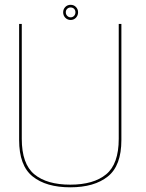

<svg xmlns="http://www.w3.org/2000/svg" viewBox="-20 -774 605 798"><path d="M272 4.5Q372 4.5 428.2 -40.5Q484.5 -85.5 484.5 -192V-674.5H473.5V-197Q473.5 -92.5 421.2 -49.5Q369 -6.5 272 -6.5Q175 -6.5 122.8 -49.5Q70.5 -92.5 70.5 -197V-674.5H59.5V-192Q59.5 -85.5 115.8 -40.5Q172 4.5 272 4.5ZM273.5 -691Q287 -691 295.8 -700.5Q304.5 -710 304.5 -723Q304.5 -735.5 295.8 -744.8Q287 -754 273.5 -754Q260 -754 251.2 -744.8Q242.5 -735.5 242.5 -723Q242.5 -709.5 251.5 -700.2Q260.5 -691 273.5 -691ZM273.5 -702Q265.5 -702 259.5 -708Q253.5 -714 253.5 -723Q253.5 -732 259.5 -737.5Q265.5 -743 273.5 -743Q282 -743 287.8 -737.5Q293.5 -732 293.5 -723Q293.5 -714 287.8 -708Q282 -702 273.5 -702Z"/></svg>

Font: Anybody Thin Thin
Style: Regular
Weight: 250
Version: Version 1.113;gftools[0.9.25]